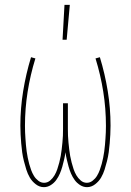

<svg xmlns="http://www.w3.org/2000/svg" viewBox="-20 -764 540 792"><path d="M161 8Q143 8 127.5 -4Q112 -16 103 -31.5Q94 -47 88.5 -64.5Q83 -82 78.5 -100Q74 -118 71.5 -136Q69 -154 67.5 -172.5Q66 -191 65 -209Q64 -227 64 -246Q64 -317 75.5 -388Q87 -459 108 -528L126 -523Q105 -455 94 -385.5Q83 -316 83 -245Q83 -232 83.5 -218.5Q84 -205 85 -192Q86 -179 87 -166Q88 -153 90 -139.5Q92 -126 94.5 -113Q97 -100 100.5 -87.5Q104 -75 108.5 -62.5Q113 -50 120 -38.5Q127 -27 138 -18.5Q149 -10 162 -10Q176 -10 187 -19.5Q198 -29 205 -41Q212 -53 216.5 -66.5Q221 -80 224.5 -93.5Q228 -107 230.5 -120.5Q233 -134 234.5 -148Q236 -162 237.5 -176Q239 -190 239.5 -204Q240 -218 240 -232Q240 -246 240 -260V-338H260V-260Q260 -246 260 -232Q260 -218 260.5 -204Q261 -190 262.5 -176Q264 -162 265.5 -148Q267 -134 269.5 -120.5Q272 -107 275.5 -93.5Q279 -80 283.5 -66.5Q288 -53 295 -41Q302 -29 313 -19.5Q324 -10 338 -10Q351 -10 362 -18.5Q373 -27 380 -38.5Q387 -50 391.5 -62.5Q396 -75 399.5 -87.5Q403 -100 405.5 -113Q408 -126 410 -139.5Q412 -153 413 -166Q414 -179 415 -192Q416 -205 416.5 -218.5Q417 -232 417 -245Q417 -316 406 -385.5Q395 -455 374 -523L392 -528Q413 -459 424.5 -388Q436 -317 436 -246Q436 -227 435 -209Q434 -191 432.5 -172.5Q431 -154 428.5 -136Q426 -118 421.5 -100Q417 -82 411.5 -64.5Q406 -47 397 -31.5Q388 -16 372.5 -4Q357 8 339 8Q324 8 310.5 -0.5Q297 -9 288 -21.5Q279 -34 273 -48Q267 -62 263 -76.5Q259 -91 255.5 -106Q252 -121 250 -136Q248 -121 244.5 -106Q241 -91 237 -76.5Q233 -62 227 -48Q221 -34 212 -21.5Q203 -9 189.5 -0.5Q176 8 161 8ZM238 -600 246 -744H268L255 -600Z"/></svg>

Font: Iosevka Thin
Style: Regular
Weight: 100
Monospace: yes
Designer: Belleve Invis
Foundry: Belleve Invis
Version: Version 32.5.0; ttfautohint (v1.8.4)